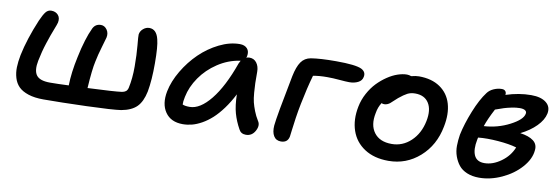

<svg xmlns="http://www.w3.org/2000/svg" viewBox="-45 -807 3243 1117"><g transform="rotate(10 1576.0 -248.5)"><path d="M231 8.8Q178.7 8.8 141.8 -3.4Q105 -15.6 84.7 -35.9Q64.5 -56.2 55.4 -86.4Q46.4 -116.7 47.4 -149.2Q48.3 -181.6 56.2 -222.2Q76.7 -320.8 126 -438Q142.6 -475.6 155.5 -491.7Q168.5 -507.8 188 -507.8Q213.4 -507.8 228.3 -491.2Q243.2 -474.6 237.8 -446.8Q235.8 -437 222.2 -402.8Q208.5 -368.7 191.2 -315.7Q173.8 -262.7 163.1 -208Q151.4 -149.4 171.4 -121.8Q191.4 -94.2 252 -94.2Q295.4 -94.2 362.8 -97.2Q364.3 -173.8 384.8 -268.1Q396 -323.2 410.6 -370.1Q425.3 -417 436 -438Q449.7 -476.1 486.8 -476.1Q508.3 -476.1 522.5 -456.1Q536.6 -436 530.8 -409.2Q529.8 -403.8 514.4 -352.3Q499 -300.8 491.2 -261.2Q480 -212.4 473.1 -101.1Q632.3 -107.9 673.8 -113.8Q688.5 -116.2 697 -123Q705.6 -129.9 709 -144Q721.7 -202.1 721.4 -272.2Q721.2 -342.3 716.1 -396.2Q710.9 -450.2 711.9 -460Q714.8 -480 731.2 -493.9Q747.6 -507.8 767.1 -507.8Q809.6 -507.8 823.2 -451.2Q834 -410.6 834.2 -311Q834.5 -211.4 821.8 -142.1Q809.1 -80.6 778.6 -50Q748 -19.5 688 -8.8Q641.1 -1.5 485.4 3.7Q329.6 8.8 231 8.8Z M1054.7 9.8Q983.9 9.8 950.7 -38.6Q917.5 -86.9 932.6 -163.1Q944.8 -223.6 981.7 -285.9Q1018.6 -348.1 1068.6 -396.7Q1118.7 -445.3 1180.7 -476.1Q1242.7 -506.8 1301.8 -506.8Q1330.6 -506.8 1345.7 -490Q1360.8 -473.1 1355 -443.8L1352.1 -435.1Q1359.9 -439 1370.6 -439Q1397.5 -439 1413.1 -418.2Q1428.7 -397.5 1428.7 -366.2Q1428.7 -320.8 1429.2 -299.1Q1429.7 -277.3 1432.4 -243.2Q1435.1 -209 1440.4 -187.3Q1445.8 -165.5 1456.3 -138.2Q1466.8 -110.8 1482.9 -85Q1499.5 -61 1481.2 -27.1Q1462.9 6.8 1426.8 6.8Q1397.9 6.8 1385.7 -17.1Q1361.3 -61 1348.9 -105.2Q1336.4 -149.4 1335 -215.8Q1310.1 -167 1281.5 -128.2Q1252.9 -89.4 1224.6 -63.7Q1196.3 -38.1 1166.3 -21.2Q1136.2 -4.4 1108.9 2.7Q1081.5 9.8 1054.7 9.8ZM1040 -148.9Q1033.7 -119.1 1034.7 -103Q1047.9 -96.2 1076.7 -96.2Q1137.7 -96.2 1200.4 -173.8Q1263.2 -251.5 1314 -395Q1321.3 -409.7 1322.8 -412.1Q1321.8 -412.1 1319.8 -411.6Q1317.9 -411.1 1316.9 -411.1Q1249.5 -400.9 1189.7 -361.3Q1129.9 -321.8 1091.1 -265.6Q1052.2 -209.5 1040 -148.9Z M1634.3 9.8Q1605.5 9.8 1591.6 -13.2Q1577.6 -36.1 1580.6 -75.2Q1585 -126 1634.3 -376Q1646 -433.1 1666 -461.9Q1686 -490.7 1722.7 -497.1Q1777.8 -505.9 1869.6 -505.9Q1986.8 -505.9 2021.5 -488.8Q2050.8 -473.6 2044.4 -443.8Q2040.5 -421.4 2018.3 -410.2Q1996.1 -398.9 1966.3 -398.9Q1947.8 -398.9 1908.7 -402.3Q1869.6 -405.8 1835.4 -405.8Q1787.1 -405.8 1752.4 -398.9Q1730.5 -322.3 1711.4 -226.1Q1703.1 -185.1 1696.5 -141.1Q1689.9 -97.2 1686.3 -65.4Q1682.6 -33.7 1681.6 -27.8Q1674.3 9.8 1634.3 9.8Z M2269.5 12.2Q2185.5 12.2 2128.4 -24.9Q2071.3 -62 2049.6 -125.5Q2027.8 -189 2043.5 -268.1Q2051.8 -310.1 2072.3 -347.9Q2092.8 -385.7 2119.1 -413.1Q2145.5 -440.4 2175.8 -460.7Q2206.1 -481 2235.6 -491Q2265.1 -501 2290.5 -501Q2302.2 -501 2315.4 -496.1Q2341.8 -502.9 2360.4 -502.9Q2436 -502.9 2485.6 -469Q2535.2 -435.1 2552.5 -376Q2569.8 -316.9 2554.2 -240.2Q2532.7 -127 2453.9 -57.4Q2375 12.2 2269.5 12.2ZM2149.4 -249Q2134.3 -176.3 2167.5 -132.1Q2200.7 -87.9 2271.5 -87.9Q2335.9 -87.9 2384.5 -133.5Q2433.1 -179.2 2448.2 -253.9Q2461.9 -321.8 2437 -361.3Q2412.1 -400.9 2356.4 -400.9Q2330.6 -400.9 2311 -390.9Q2291.5 -380.9 2262.2 -356.9Q2252.9 -349.1 2240.2 -336.9Q2227.5 -324.7 2221.9 -320.3Q2216.3 -315.9 2207.5 -312Q2198.7 -308.1 2188.5 -308.1Q2178.7 -308.1 2173.3 -312Q2155.3 -285.2 2149.4 -249Z M2806.2 17.1Q2765.6 17.1 2734.6 4.2Q2703.6 -8.8 2686 -30.8Q2668.5 -52.7 2658 -82Q2647.5 -111.3 2647.9 -143.8Q2648.4 -176.3 2653.8 -210Q2667.5 -275.9 2698.5 -353Q2729.5 -430.2 2763.7 -475.1Q2776.9 -493.2 2800.5 -503.7Q2824.2 -514.2 2848.1 -514.2Q2862.8 -514.2 2869.6 -505.6Q2876.5 -497.1 2874 -483.9Q2950.2 -508.8 3022.9 -508.8Q3081.1 -508.8 3111.6 -484.4Q3142.1 -460 3133.8 -418.9Q3125.5 -380.4 3089.4 -343.8Q3053.2 -307.1 2998 -279.8Q3049.3 -272.9 3076.4 -252.4Q3103.5 -231.9 3099.1 -195.8Q3094.7 -144 3050.5 -94.2Q3006.3 -44.4 2939.5 -13.7Q2872.6 17.1 2806.2 17.1ZM2970.7 -422.9Q2948.2 -422.9 2921.6 -417.2Q2895 -411.6 2878.2 -406.2Q2861.3 -400.9 2829.1 -389.2Q2796.4 -327.1 2781.7 -283.2Q2863.3 -288.1 2933.3 -324.5Q3003.4 -360.8 3009.8 -396Q3012.7 -408.7 3002.4 -415.8Q2992.2 -422.9 2970.7 -422.9ZM2757.8 -198.2Q2746.1 -139.6 2761.5 -105.7Q2776.9 -71.8 2821.8 -71.8Q2871.1 -71.8 2919.7 -106.7Q2968.3 -141.6 2988.8 -193.8Q2946.3 -206.5 2879.2 -211.9Q2812 -217.3 2760.7 -211.9Q2759.8 -208 2757.8 -198.2Z"/></g></svg>

Font: Shantell Sans Normal
Style: Italic
Weight: 500
Italic angle: -11.31°
Designer: Stephen Nixon, Anya Danilova, Shantell Martin
Foundry: Arrow Type
Version: Version 1.006;[559af2be0]